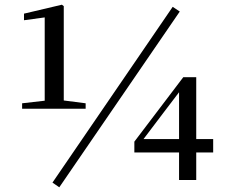

<svg xmlns="http://www.w3.org/2000/svg" viewBox="-20 -765 955 816"><path d="M232 31 744 -716 714 -736 203 11ZM741 0H814V-117H886V-174H814V-437H759L551 -163V-117H741ZM590 -174 674 -285 741 -373V-174ZM170 -303H344V-326L251 -338V-739L243 -745L82 -707V-679L170 -691V-337L74 -326V-303Z"/></svg>

Font: Noto Serif CJK KR SemiBold
Style: Regular
Weight: 600
Designer: Ryoko NISHIZUKA 西塚涼子 (kana & ideographs); Frank Grießhammer (Latin, Greek & Cyrillic); Wenlong ZHANG 张文龙 (bopomofo); San
Foundry: Adobe
Version: Version 2.001;hotconv 1.1.0;makeotfexe 2.6.0